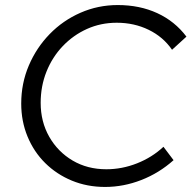

<svg xmlns="http://www.w3.org/2000/svg" viewBox="-20 -729 758 760"><path d="M396 11Q325 11 264.5 -14Q204 -39 159 -83.5Q114 -128 89 -188.5Q64 -249 64 -319Q64 -399 94 -469.5Q124 -540 176.5 -594Q229 -648 298.5 -678.5Q368 -709 446 -709Q533 -709 602.5 -677Q672 -645 718 -584L661 -532Q626 -583 568.5 -611Q511 -639 442 -639Q379 -639 324.5 -614.5Q270 -590 228.5 -546.5Q187 -503 164 -445.5Q141 -388 141 -322Q141 -247 175 -187.5Q209 -128 267.5 -93.5Q326 -59 401 -59Q463 -59 522.5 -82.5Q582 -106 627 -148L667 -95Q610 -44 539.5 -16.5Q469 11 396 11Z"/></svg>

Font: Red Hat Display VF
Style: Italic
Weight: 300
Italic angle: -12°
Designer: Pentagram, MCKL
Foundry: Pentagram, MCKL
Version: Version 1.023